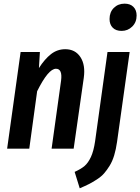

<svg xmlns="http://www.w3.org/2000/svg" viewBox="-20 -813 767 1050"><path d="M645 -644Q613.8 -644 596.4 -661.6Q579.1 -679.2 579.1 -709Q579.1 -746.6 602.5 -769.8Q626 -793 661.1 -793Q692.4 -793 709.7 -775.4Q727.1 -757.8 727.1 -728Q727.1 -691.4 703.1 -667.7Q679.2 -644 645 -644ZM336.9 -543.9Q391.6 -543.9 419.9 -500.7Q448.2 -457.5 438 -386.2L382.8 0H262.2L314 -372.1Q322.3 -437 286.1 -437Q244.1 -437 183.1 -314L140.1 0H19L92.8 -528.8H198.2L192.9 -440.9Q224.6 -490.2 259 -517.1Q293.5 -543.9 336.9 -543.9ZM416 216.8 388.2 127Q422.9 111.3 442.4 94.7Q461.9 78.1 477.1 45.7Q492.2 13.2 500 -40L567.9 -528.8H689L620.1 -37.1Q614.3 3.9 604.5 36.4Q594.7 68.8 579.6 93.3Q564.5 117.7 549.1 135.3Q533.7 152.8 510 168.2Q486.3 183.6 466.6 193.6Q446.8 203.6 416 216.8Z"/></svg>

Font: Fira Sans Compressed Medium
Style: Italic
Weight: 500
Width: 3
Italic angle: -8°
Designer: Carrois Corporate & Edenspiekermann AG
Foundry: Carrois Corporate GbR & Edenspiekermann AG
Version: Version 4.203;PS 004.203;hotconv 1.0.88;makeotf.lib2.5.64775